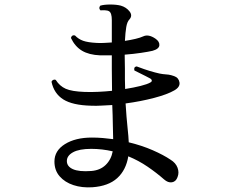

<svg xmlns="http://www.w3.org/2000/svg" viewBox="-20 -798 1040 850"><path d="M389 31Q343 34 305 21.5Q267 9 244 -17.5Q221 -44 221 -83Q221 -131 267.5 -160Q314 -189 387 -189Q411 -189 435 -187Q459 -185 481 -182Q480 -208 479.5 -247.5Q479 -287 477 -333Q453 -332 429.5 -330.5Q406 -329 384 -330Q301 -332 260 -358Q219 -384 208 -436Q210 -442 216 -444.5Q222 -447 227 -444Q244 -417 271 -405Q298 -393 355 -391Q385 -390 416 -391.5Q447 -393 476 -396Q476 -420 475.5 -444.5Q475 -469 475 -493V-553H423Q374 -555 343 -573.5Q312 -592 294 -630Q298 -645 312 -641Q327 -625 348 -617.5Q369 -610 408 -608Q424 -607 441 -608Q458 -609 475 -610V-709Q475 -741 463 -748Q457 -752 444.5 -752.5Q432 -753 425 -752Q415 -762 424 -773Q441 -778 468.5 -778Q496 -778 515 -773Q539 -766 553.5 -747.5Q568 -729 553 -712Q543 -702 539 -678.5Q535 -655 533 -617Q559 -621 580 -626Q601 -631 614 -637Q637 -648 668 -627Q687 -614 685.5 -597.5Q684 -581 655 -573Q638 -569 604.5 -564Q571 -559 532 -556L533 -494Q533 -469 533 -446.5Q533 -424 534 -404Q572 -410 602 -417.5Q632 -425 646 -433Q652 -436 652 -441Q652 -446 646 -450Q639 -454 625 -461Q611 -468 597 -475Q583 -482 575 -486Q571 -502 585 -504Q595 -500 618 -492Q641 -484 665.5 -477.5Q690 -471 701 -470Q716 -469 726.5 -467.5Q737 -466 751 -461Q771 -454 774.5 -433.5Q778 -413 752 -398Q721 -380 662 -364.5Q603 -349 536 -340Q540 -276 544.5 -234.5Q549 -193 550 -168Q608 -154 656 -133Q704 -112 735 -91Q758 -77 766 -55.5Q774 -34 766 -14Q759 6 741.5 9Q724 12 706 -4Q673 -33 633.5 -60Q594 -87 548 -106Q538 -45 499 -9.5Q460 26 389 31ZM384 -41Q423 -44 447.5 -67.5Q472 -91 479 -128Q432 -139 384 -139Q331 -139 303.5 -124Q276 -109 276 -85Q276 -61 303 -49Q330 -37 384 -41Z"/></svg>

Font: Zen Old Mincho Medium
Style: Regular
Weight: 500
Designer: Yoshimichi Ohira
Foundry: Positype
Version: Version 1.500